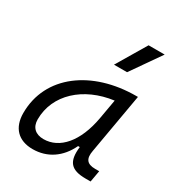

<svg xmlns="http://www.w3.org/2000/svg" viewBox="-189 -915 965 1045"><g transform="rotate(30 293.0 -392.5)"><path d="M173.3 10.3C265.1 10.3 338.4 -39.6 379.9 -127.9H390.6C379.4 -32.2 410.2 4.9 504.4 4.9H535.2L547.9 -66.9H522.9C469.2 -66.9 452.6 -92.3 462.4 -145L528.3 -522.5H519C240.7 -522.5 31.7 -370.1 31.7 -135.3C31.7 -43 83 10.3 173.3 10.3ZM197.3 -66.4C146.5 -66.4 116.7 -94.7 116.7 -144C116.7 -299.8 246.1 -418 428.7 -441.9L407.2 -319.3C378.4 -157.7 297.9 -66.4 197.3 -66.4ZM327.6 -609.4H409.7L539.1 -794.9H438Z"/></g></svg>

Font: Cascadia Mono SemiLight
Style: Italic
Weight: 350
Italic angle: -10°
Monospace: yes
Designer: Aaron Bell
Foundry: Saja Typeworks
Version: Version 2404.023